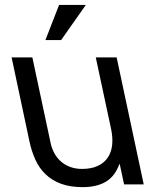

<svg xmlns="http://www.w3.org/2000/svg" viewBox="-20 -751 605 782"><path d="M485.4 0 467.8 -82H465.8Q448.7 -33.7 411.6 -11.2Q374.5 11.2 317.4 11.2Q266.1 11.2 229 -2.4Q191.9 -16.1 166 -40.8Q140.1 -65.4 124.3 -100.1Q108.4 -134.8 99.6 -176.8L27.3 -517.1H111.8L186.5 -167Q191.9 -143.1 203.1 -123.8Q214.4 -104.5 230.7 -91.1Q247.1 -77.6 268.1 -70.3Q289.1 -63 313.5 -63Q352.1 -63 378.2 -75.2Q404.3 -87.4 418.9 -109.1Q433.6 -130.9 436.8 -160.4Q439.9 -189.9 432.6 -225.1L370.1 -517.1H455.1L565.4 0ZM329.6 -731 229 -587.9H165L220.7 -731Z"/></svg>

Font: XB Khoramshahr
Style: Oblique
Weight: 400
Italic angle: 12°
Designer: Behnam
Foundry: Irmug
Version: Version 8.005 2009